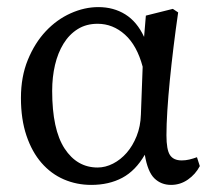

<svg xmlns="http://www.w3.org/2000/svg" viewBox="-20 -508 598 541"><path d="M237 13Q196 13 160 -2.5Q124 -18 97 -49Q70 -80 54.5 -126Q39 -172 39 -232Q39 -292 58.5 -339.5Q78 -387 109 -420Q140 -453 179 -470.5Q218 -488 257 -488Q300 -488 333 -467.5Q366 -447 386 -404L391 -464L467 -483L482 -473Q475 -425 469 -376Q463 -327 458.5 -281.5Q454 -236 451.5 -196Q449 -156 449 -127Q449 -86 459 -71Q469 -56 492 -56Q503 -56 513.5 -58.5Q524 -61 535 -65L543 -40Q531 -17 509.5 -2Q488 13 462 13Q434 13 415 -5.5Q396 -24 388 -72Q362 -27 324.5 -7Q287 13 237 13ZM255 -36Q277 -36 298.5 -47Q320 -58 337 -77.5Q354 -97 365 -124.5Q376 -152 377 -185L382 -320Q366 -380 332 -410.5Q298 -441 255 -441Q223 -441 199 -426Q175 -411 159 -385Q143 -359 135 -325Q127 -291 127 -252Q127 -143 162 -89.5Q197 -36 255 -36Z"/></svg>

Font: Source Serif Pro
Style: Regular
Weight: 400
Designer: Frank Grießhammer
Foundry: Adobe Systems Incorporated
Version: Version 2.000;PS 1.000;hotconv 16.6.51;makeotf.lib2.5.65220